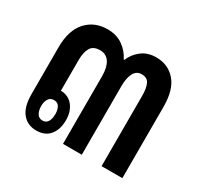

<svg xmlns="http://www.w3.org/2000/svg" viewBox="-119 -676 867 832"><g transform="rotate(30 314.5 -259.5)"><path d="M149 8Q105 8 79 -23.5Q53 -55 53 -119V-353Q53 -438 93.5 -482.5Q134 -527 199 -527Q244 -527 276 -504.5Q308 -482 324 -448H327Q341 -482 370.5 -504.5Q400 -527 442 -527Q502 -527 539 -484.5Q576 -442 576 -357V0H472V-353Q472 -390 462 -411Q452 -432 424 -432Q398 -432 385.5 -408Q373 -384 373 -343V0H279V-339Q279 -383 263 -407.5Q247 -432 216 -432Q182 -432 169 -409.5Q156 -387 156 -349V-195Q195 -194 217 -166Q239 -138 239 -95Q239 -49 216 -20.5Q193 8 149 8ZM151 -43Q169 -43 177.5 -57.5Q186 -72 186 -95Q186 -117 177.5 -131Q169 -145 151 -145Q133 -145 124 -131Q115 -117 115 -95Q115 -72 124 -57.5Q133 -43 151 -43Z"/></g></svg>

Font: Noto Sans Thai Looped ExtraCondensed SemiBold
Style: Regular
Weight: 600
Width: 2
Designer: Sasikarn Vongin, Ben Mitchell
Foundry: The Fontpad Ltd
Version: Version 1.001; ttfautohint (v1.8.4.7-5d5b)